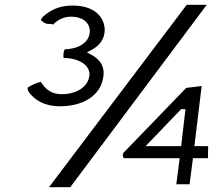

<svg xmlns="http://www.w3.org/2000/svg" viewBox="-20 -749 913 795"><path d="M280 -726C219 -726 185 -703 158 -680C154 -675 150 -670 149 -666C160 -656 169 -648 190 -650H193L199 -647C208 -655 232 -680 274 -680C320 -680 352 -657 352 -619C350 -575 310 -547 249 -545C247 -543 244 -538 243 -527C242 -517 242 -512 244 -509C322 -508 359 -467 349 -430C341 -386 293 -359 235 -359C179 -359 158 -397 149 -410C133 -407 115 -399 94 -386C94 -383 94 -374 102 -364C124 -337 160 -309 229 -309C321 -309 395 -351 407 -427L409 -439C412 -480 389 -507 355 -524L340 -532L357 -541C387 -557 409 -580 413 -615C418 -659 390 -726 280 -726ZM841 -94 842 -144H785L815 -393L751 -385L492 -117C486 -109 488 -99 493 -94H724L710 14H765L779 -94ZM730 -297H748L730 -144H583ZM271 26 836 -729H753L183 26Z"/></svg>

Font: Bluebird
Style: LiExtObl
Weight: 300
Designer: Jasper
Foundry: Cannot Into Space Fonts
Version: Version 0.98